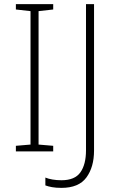

<svg xmlns="http://www.w3.org/2000/svg" viewBox="-20 -734 574 931"><path d="M238 0H57V-27L128 -33V-680L57 -688V-714H238V-688L167 -680V-33L238 -27ZM278 177Q251 177 232 173.5Q213 170 200 165V127Q214 133 234.5 136.5Q255 140 278 140Q343 140 370 101.5Q397 63 397 -5V-714H436V-4Q436 76 399 126.5Q362 177 278 177Z"/></svg>

Font: Noto Sans ExtraLight
Style: Regular
Weight: 200
Designer: Monotype Design Team
Foundry: Monotype Imaging Inc.
Version: Version 2.007